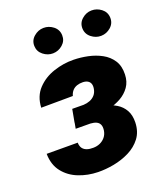

<svg xmlns="http://www.w3.org/2000/svg" viewBox="-137 -822 788 923"><g transform="rotate(-20 257.0 -360.5)"><path d="M294.4 -251.5 179.7 -252 191.9 -318.4 250 -317.9Q267.6 -318.8 282.7 -324.7Q297.9 -330.6 308.3 -342.3Q318.8 -354 322.3 -372.1Q325.2 -387.2 321.8 -397.9Q318.4 -408.7 308.6 -414.8Q298.8 -420.9 283.7 -421.4Q267.1 -421.9 253.2 -417.2Q239.3 -412.6 229.7 -402.1Q220.2 -391.6 215.8 -375.5L53.7 -374.5Q56.6 -432.6 91.1 -469Q125.5 -505.4 176 -522.2Q226.6 -539.1 278.3 -538.1Q314 -537.6 351.1 -529.8Q388.2 -522 419.4 -504.9Q450.7 -487.8 469.5 -459Q488.3 -430.2 486.8 -387.2Q485.8 -350.6 467.5 -324.7Q449.2 -298.8 420.7 -282.7Q392.1 -266.6 358.9 -259Q325.7 -251.5 294.4 -251.5ZM186.5 -287.1 282.7 -286.6Q314.5 -285.6 345.7 -278.8Q377 -272 401.9 -256.8Q426.8 -241.7 441.2 -216.3Q455.6 -190.9 454.6 -153.3Q453.1 -106.4 429 -74.7Q404.8 -43 367.2 -24.2Q329.6 -5.4 286.6 2.7Q243.7 10.7 205.1 9.8Q153.3 8.8 107.4 -9.3Q61.5 -27.3 32.5 -64Q3.4 -100.6 2.4 -157.2L161.1 -156.7Q161.6 -138.2 169.7 -127.4Q177.7 -116.7 191.7 -112.1Q205.6 -107.4 223.1 -107.9Q242.2 -107.9 258.1 -115Q273.9 -122.1 284.9 -135.3Q295.9 -148.4 299.3 -167.5Q302.2 -186.5 297.1 -198.2Q292 -210 279.8 -215.6Q267.6 -221.2 250 -222.2L174.8 -222.7ZM124 -664.1Q123 -692.9 145 -711.9Q167 -731 194.3 -731.4Q221.7 -731.9 244.1 -714.4Q266.6 -696.8 267.6 -668Q268.6 -639.2 246.8 -620.1Q225.1 -601.1 197.3 -600.6Q170.4 -600.1 147.7 -617.9Q125 -635.7 124 -664.1ZM370.1 -664.1Q369.1 -692.9 390.9 -711.9Q412.6 -731 439.9 -731.4Q467.3 -731.9 490 -714.4Q512.7 -696.8 513.7 -668Q514.6 -639.2 492.9 -620.1Q471.2 -601.1 443.4 -600.6Q416.5 -600.1 393.8 -617.9Q371.1 -635.7 370.1 -664.1Z"/></g></svg>

Font: Roboto Black
Style: Italic
Weight: 900
Italic angle: -12°
Designer: Christian Robertson
Foundry: Google
Version: Version 3.0; 2020